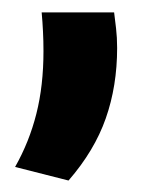

<svg xmlns="http://www.w3.org/2000/svg" viewBox="-20 -174 256 318"><path d="M49 -153.5H169Q170.5 -142.5 172.2 -127.2Q174 -112 174 -94.5Q174 -31.5 155.2 22Q136.5 75.5 93.5 125L5 102.5Q28.5 61 40.2 14.5Q52 -32 52 -89.5Q52 -106.5 51.2 -121.8Q50.5 -137 49 -153.5Z"/></svg>

Font: Anek Kannada SemiBold
Style: Regular
Weight: 600
Version: Version 1.003